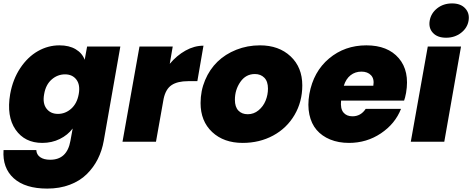

<svg xmlns="http://www.w3.org/2000/svg" viewBox="-37 -835 2782 1131"><path d="M22.9 -280.8Q38.6 -368.2 82.5 -434.1Q126.5 -500 186.3 -533.9Q246.1 -567.9 313 -567.9Q370.6 -567.9 408.9 -544.9Q447.3 -522 461.9 -482.9L476.1 -561H671.9L574.2 -5.9Q564 52.2 539.1 101.8Q514.2 151.4 474.1 190.9Q434.1 230.5 374.3 253.2Q314.5 275.9 241.2 275.9Q111.3 275.9 43.9 215.1Q-23.4 154.3 -16.1 48.8H176.8Q178.2 75.7 199.7 90.8Q221.2 106 258.8 106Q358.4 106 377.9 -5.9L391.1 -78.1Q362.3 -39.6 315.4 -16.4Q268.6 6.8 211.9 6.8Q108.9 6.8 54.7 -71.3Q0.5 -149.4 22.9 -280.8ZM426.8 -280.8Q436.5 -335 413.1 -366Q389.6 -397 346.2 -397Q301.8 -397 267.1 -366.5Q232.4 -335.9 223.1 -280.8Q212.9 -226.6 236.8 -195.3Q260.7 -164.1 304.2 -164.1Q348.1 -164.1 382.6 -194.8Q417 -225.6 426.8 -280.8Z M881.8 0H684.6L784.7 -561H980.5L962.9 -459Q1004.4 -508.3 1055.9 -537.1Q1107.4 -565.9 1161.6 -565.9L1125.5 -356.9H1070.8Q1008.8 -356.9 973.9 -333.7Q939 -310.5 926.8 -252.9Z M1743.7 -332Q1743.7 -235.4 1697.8 -157.5Q1651.9 -79.6 1571.8 -36.4Q1491.7 6.8 1392.6 6.8Q1281.2 6.8 1212.9 -57.1Q1144.5 -121.1 1144.5 -228Q1144.5 -299.8 1171.1 -363Q1197.8 -426.3 1243.9 -471.2Q1290 -516.1 1355.2 -542Q1420.4 -567.9 1494.6 -567.9Q1605.5 -567.9 1674.6 -503.2Q1743.7 -438.5 1743.7 -332ZM1346.7 -247.1Q1346.7 -205.1 1367.2 -183.6Q1387.7 -162.1 1422.4 -162.1Q1458 -162.1 1485.8 -185.1Q1513.7 -208 1527.6 -242.2Q1541.5 -276.4 1541.5 -313Q1541.5 -355.5 1520 -377.2Q1498.5 -398.9 1464.4 -398.9Q1411.1 -398.9 1378.9 -352.5Q1346.7 -306.2 1346.7 -247.1Z M2092.3 -413.1Q2055.2 -413.1 2028.1 -391.8Q2001 -370.6 1988.3 -330.1H2162.1Q2168.9 -370.1 2148.7 -391.6Q2128.4 -413.1 2092.3 -413.1ZM2325.2 -193.8Q2291 -106 2207 -49.6Q2123 6.8 2019 6.8Q1957 6.8 1908.2 -13.2Q1859.4 -33.2 1828.1 -69.6Q1796.9 -106 1785.4 -160.4Q1773.9 -214.8 1785.2 -280.8Q1809.1 -413.1 1901.4 -490.5Q1993.7 -567.9 2121.1 -567.9Q2247.1 -567.9 2312 -492.2Q2377 -416.5 2355 -288.1Q2349.1 -256.8 2343.3 -242.2H1972.2Q1967.3 -195.3 1985.8 -172.6Q2004.4 -149.9 2039.1 -149.9Q2088.4 -149.9 2117.2 -193.8Z M2382.8 0 2482.9 -561H2678.7L2580.1 0ZM2590.8 -612.8Q2539.6 -612.8 2513.2 -641.4Q2486.8 -669.9 2494.1 -712.9Q2501.5 -756.8 2538.1 -785.9Q2574.7 -814.9 2626 -814.9Q2676.8 -814.9 2703.6 -785.6Q2730.5 -756.3 2723.1 -712.9Q2715.8 -669.9 2678.7 -641.4Q2641.6 -612.8 2590.8 -612.8Z"/></svg>

Font: Poppins ExtraBold
Style: Italic
Weight: 800
Italic angle: -10°
Designer: Ninad Kale (Devanagari), Jonny Pinhorn (Latin)
Foundry: Indian Type Foundry
Version: Version 3.200;PS 1.000;hotconv 16.6.54;makeotf.lib2.5.65590